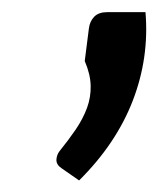

<svg xmlns="http://www.w3.org/2000/svg" viewBox="-20 -776 267 324"><path d="M225.5 -755.5Q232 -678.5 204 -606Q176 -533.5 113.5 -471.5L84 -492Q75 -498 75.2 -506.2Q75.5 -514.5 80.5 -521Q95.5 -539.5 107.8 -557.5Q120 -575.5 126.8 -593.8Q133.5 -612 133 -631.5Q132.5 -651 123 -673L130 -728Q131.5 -740 139 -747.8Q146.5 -755.5 161 -755.5Z"/></svg>

Font: Lato Semibold
Style: Italic
Weight: 600
Italic angle: -7°
Designer: Lukasz Dziedzic
Foundry: tyPoland Lukasz Dziedzic
Version: Version 2.006; 2014-01-15